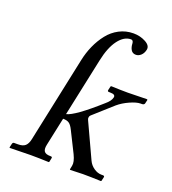

<svg xmlns="http://www.w3.org/2000/svg" viewBox="-129 -796 804 895"><g transform="rotate(20 273.5 -348.5)"><path d="M193.4 -496.1Q201.7 -536.1 217.3 -571Q232.9 -606 255.6 -635Q278.3 -664.1 310.8 -681.2Q343.3 -698.2 381.3 -698.2Q414.6 -698.2 441.9 -683.3Q469.2 -668.5 464.4 -647Q460.4 -628.9 449 -618.4Q437.5 -607.9 424.3 -607.9Q407.7 -607.9 399.9 -620.8Q392.1 -633.8 391.6 -651.9Q390.6 -668 378.9 -668Q345.2 -668 317.1 -630.9Q289.1 -593.8 274.9 -525.9L213.4 -236.8Q253.9 -245.6 367.7 -347.2Q392.1 -367.2 396 -386.2Q397.5 -393.6 392.1 -397.7Q386.7 -401.9 370.6 -401.9H366.2Q357.9 -401.9 359.9 -410.2L364.3 -429.2L367.7 -431.2Q415.5 -429.2 450.2 -429.2L543.5 -431.2L547.4 -429.2L543 -410.2Q541 -402.3 530.3 -401.9H523.4Q503.4 -401.9 471.7 -387.7Q439.9 -373.5 417 -354L323.2 -270Q318.4 -266.1 317.4 -259.8Q315.9 -252.4 319.3 -246.1L399.4 -73.2Q408.7 -53.2 427.2 -40.5Q445.8 -27.8 464.8 -27.8H472.2Q481.4 -27.8 479.5 -20L475.1 -1L472.7 1Q421.9 -1 383.3 -1L320.8 1L318.4 -1L322.3 -20Q326.7 -39.6 310.5 -73.2L259.3 -175.8Q249 -196.8 238.3 -204.3Q227.5 -211.9 208 -211.9L178.2 -71.8Q173.3 -49.3 180.7 -38.6Q188 -27.8 211.9 -27.8H213.9Q222.2 -27.8 220.2 -20L216.3 -1L213.9 1Q163.1 -1 124 -1L21 1L19 -1L23.4 -20Q25.4 -27.8 32.2 -27.8H50.8Q75.2 -27.8 86.9 -38.3Q98.6 -48.8 103.5 -71.8Z"/></g></svg>

Font: Linux Biolinum O
Style: Italic
Weight: 400
Italic angle: -12°
Designer: Philipp H. Poll
Foundry: Philipp H. Poll
Version: Version 1.1.3